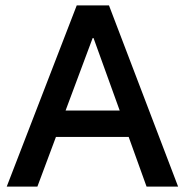

<svg xmlns="http://www.w3.org/2000/svg" viewBox="-20 -695 688 715"><path d="M5 0 265.8 -675H385.8L643.3 0H525.8L459.2 -185H188.3L119.2 0ZM224.2 -283.3H425.8L328.3 -553.3H325Z"/></svg>

Font: Funnel Sans Light Medium
Style: Regular
Weight: 500
Version: Version 1.000